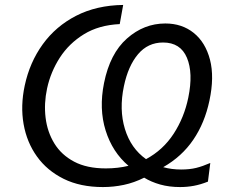

<svg xmlns="http://www.w3.org/2000/svg" viewBox="-20 -746 922 777"><path d="M396.5 11Q305 11 237.8 -22.2Q170.5 -55.5 129.5 -112.8Q88.5 -170 75.5 -243.8Q62.5 -317.5 80 -399.5Q100 -493.5 153 -566.8Q206 -640 288.2 -682.2Q370.5 -724.5 478.5 -726L464.5 -648.5Q380 -644.5 319.8 -607.5Q259.5 -570.5 222.2 -512.8Q185 -455 170.5 -388Q157.5 -327.5 164.5 -269.8Q171.5 -212 200 -165.5Q228.5 -119 280 -91.8Q331.5 -64.5 408.5 -64.5Q457 -64.5 500 -75Q435 -130 407.5 -217.8Q380 -305.5 401 -410Q425 -529.5 493.8 -590.2Q562.5 -651 649 -651Q716.5 -651 764 -612.8Q811.5 -574.5 829.8 -504.5Q848 -434.5 827.5 -338.5Q808.5 -248.5 762.2 -180.5Q716 -112.5 640.5 -69.5Q674.5 -60 713 -60Q747.5 -60 773.8 -66.5Q800 -73 831 -86.5L821.5 -11Q791.5 1 764.2 6Q737 11 709 11Q665 11 628.5 0.8Q592 -9.5 563.5 -27Q522.5 -6.5 481 2.2Q439.5 11 396.5 11ZM481.5 -397.5Q461.5 -303 485.5 -224.2Q509.5 -145.5 571 -102Q640 -139 682.8 -204.8Q725.5 -270.5 742 -351Q762.5 -450.5 736.5 -512.2Q710.5 -574 640 -574Q578.5 -574 538.5 -526.5Q498.5 -479 481.5 -397.5Z"/></svg>

Font: Commissioner
Style: Italic
Weight: 400
Italic angle: -12°
Designer: Kostas Bartsokas
Foundry: Kostas Bartsokas
Version: Version 1.000; ttfautohint (v1.8.3)